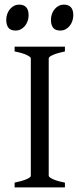

<svg xmlns="http://www.w3.org/2000/svg" viewBox="-20 -819 357 839"><path d="M43.9 0V-21Q77.1 -27.8 95.9 -35.9Q114.7 -43.9 114.7 -50.8V-564Q114.7 -569.8 96.9 -578.6Q79.1 -587.4 43.9 -594.2V-615.2H263.7V-594.2Q230.5 -587.4 211.7 -579.1Q192.9 -570.8 192.9 -564V-50.8Q192.9 -44.9 210.7 -36.4Q228.5 -27.8 263.7 -21V0ZM300.3 -752.4Q300.3 -738.8 295.9 -726.6Q291.5 -714.4 283.9 -705.3Q276.4 -696.3 266.1 -690.9Q255.9 -685.5 243.7 -685.5Q221.7 -685.5 212.2 -697.8Q202.6 -710 202.6 -732.4Q202.6 -746.1 207 -758.3Q211.4 -770.5 219.2 -779.5Q227.1 -788.6 237.1 -793.7Q247.1 -798.8 258.8 -798.8Q300.3 -798.8 300.3 -752.4ZM105 -752.4Q105 -738.8 100.6 -726.6Q96.2 -714.4 88.6 -705.3Q81.1 -696.3 70.8 -690.9Q60.5 -685.5 48.3 -685.5Q26.4 -685.5 16.8 -697.8Q7.3 -710 7.3 -732.4Q7.3 -746.1 11.7 -758.3Q16.1 -770.5 23.9 -779.5Q31.7 -788.6 41.7 -793.7Q51.8 -798.8 63.5 -798.8Q105 -798.8 105 -752.4Z"/></svg>

Font: Gentium Unicode
Style: Regular
Weight: 400
Version: Version 1.009